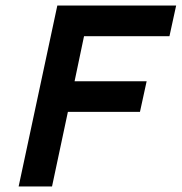

<svg xmlns="http://www.w3.org/2000/svg" viewBox="-20 -670 653 690"><path d="M47 0 186 -650H613L589 -540H282L248 -378H507L483 -268H224L167 0Z"/></svg>

Font: Sometype Mono
Style: Bold Italic
Weight: 700
Italic angle: -12°
Monospace: yes
Designer: Ryoichi Tsunekawa
Foundry: Dharma Type
Version: Version 1.000; ttfautohint (v1.8.3)